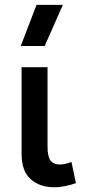

<svg xmlns="http://www.w3.org/2000/svg" viewBox="-20 -780 366 814"><path d="M210.5 14Q149 14 110.2 -20.2Q71.5 -54.5 71.5 -128.5V-495H181.5V-160Q181.5 -116.5 194 -99.5Q206.5 -82.5 235.5 -82.5Q255 -82.5 283 -93.5L302 -3.5Q278.5 4.5 255.2 9.2Q232 14 210.5 14ZM68 -585 135 -759.5H246.5L169.5 -585Z"/></svg>

Font: Geologica
Style: Regular
Weight: 400
Designer: Sindre Bremnes, Frode Helland
Foundry: Monokrom Skriftforlag AS
Version: Version 1.010; ttfautohint (v1.8.4.7-5d5b);gftools[0.9.28]